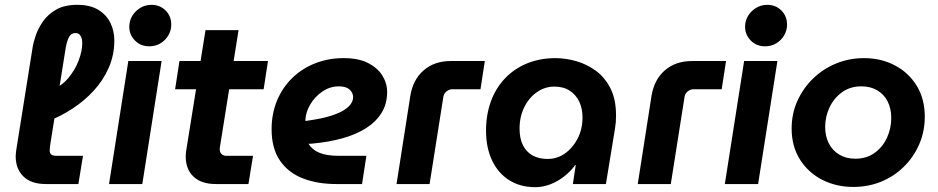

<svg xmlns="http://www.w3.org/2000/svg" viewBox="-20 -763 3887 796"><path d="M170 0Q109 0 77 -31.5Q45 -63 45 -115Q45 -122 46 -129.5Q47 -137 48 -145L115 -565Q118 -586 128 -615.5Q138 -645 158.5 -674.5Q179 -704 213.5 -723.5Q248 -743 300 -743Q354 -743 388 -722Q422 -701 438 -667.5Q454 -634 454 -596Q454 -535 431 -482.5Q408 -430 368.5 -387Q329 -344 279.5 -312Q230 -280 178 -260L189 -388Q233 -404 262 -438Q291 -472 306 -512Q321 -552 321 -583Q321 -603 314 -614.5Q307 -626 293 -626Q275 -626 266.5 -610Q258 -594 253 -568L189 -168Q188 -162 187 -153Q186 -144 186 -139Q186 -127 193.5 -122Q201 -117 213 -117H324L305 0Z M432 0 512 -510H650L570 0ZM599 -571Q563 -571 539.5 -595Q516 -619 516 -652Q516 -677 528.5 -697.5Q541 -718 562 -730.5Q583 -743 608 -743Q643 -743 666.5 -719.5Q690 -696 690 -661Q690 -637 678 -616.5Q666 -596 645.5 -583.5Q625 -571 599 -571Z M875 0Q815 0 782.5 -30.5Q750 -61 750 -114Q750 -129 753 -145L832 -638H969L894 -167Q891 -151 891 -144Q891 -132 898.5 -124.5Q906 -117 918 -117H1029L1010 0ZM706 -393 724 -510H1091L1073 -393Z M1374 0Q1296 0 1235.5 -23.5Q1175 -47 1140.5 -97.5Q1106 -148 1106 -227Q1106 -292 1128.5 -346Q1151 -400 1191.5 -439.5Q1232 -479 1286.5 -500.5Q1341 -522 1405 -522Q1466 -522 1505.5 -502Q1545 -482 1565 -450Q1585 -418 1585 -382Q1585 -332 1561.5 -294.5Q1538 -257 1496.5 -231Q1455 -205 1399 -189.5Q1343 -174 1278 -168Q1271 -167 1267 -167Q1263 -167 1259 -167Q1274 -142 1304.5 -129.5Q1335 -117 1384 -117H1499L1481 0ZM1246 -262Q1248 -262 1250.5 -262Q1253 -262 1257 -263Q1314 -271 1350.5 -282.5Q1387 -294 1407.5 -307.5Q1428 -321 1436 -334.5Q1444 -348 1444 -360Q1444 -378 1429.5 -391.5Q1415 -405 1385 -405Q1348 -405 1316.5 -383.5Q1285 -362 1266 -329.5Q1247 -297 1246 -264Q1246 -263 1246 -263Q1246 -263 1246 -262Z M1624 0 1681 -365Q1692 -433 1736.5 -471.5Q1781 -510 1849 -510H1990L1972 -393H1855Q1842 -393 1831 -384Q1820 -375 1818 -361L1761 0Z M2199 13Q2137 13 2091 -16Q2045 -45 2020 -98Q1995 -151 1995 -221Q1995 -288 2015.5 -343.5Q2036 -399 2074.5 -439Q2113 -479 2166 -500.5Q2219 -522 2283 -522Q2325 -522 2369 -509.5Q2413 -497 2450.5 -469.5Q2488 -442 2511 -396.5Q2534 -351 2534 -284Q2534 -269 2533 -256.5Q2532 -244 2530 -232L2492 0H2355L2367 -79H2365Q2333 -36 2288.5 -11.5Q2244 13 2199 13ZM2250 -104Q2290 -104 2322.5 -127Q2355 -150 2375 -189Q2395 -228 2395 -276Q2395 -313 2381.5 -341.5Q2368 -370 2342 -387Q2316 -404 2278 -404Q2239 -404 2206 -381Q2173 -358 2153.5 -318.5Q2134 -279 2134 -230Q2134 -189 2148 -161Q2162 -133 2188 -118.5Q2214 -104 2250 -104Z M2624 0 2681 -365Q2692 -433 2736.5 -471.5Q2781 -510 2849 -510H2990L2972 -393H2855Q2842 -393 2831 -384Q2820 -375 2818 -361L2761 0Z M2985 0 3065 -510H3203L3123 0ZM3152 -571Q3116 -571 3092.5 -595Q3069 -619 3069 -652Q3069 -677 3081.5 -697.5Q3094 -718 3115 -730.5Q3136 -743 3161 -743Q3196 -743 3219.5 -719.5Q3243 -696 3243 -661Q3243 -637 3231 -616.5Q3219 -596 3198.5 -583.5Q3178 -571 3152 -571Z M3518 12Q3446 12 3388 -18Q3330 -48 3296 -102.5Q3262 -157 3262 -230Q3262 -292 3286 -345Q3310 -398 3351.5 -438Q3393 -478 3447 -500Q3501 -522 3562 -522Q3633 -522 3690 -492Q3747 -462 3780.5 -407.5Q3814 -353 3814 -279Q3814 -218 3791 -165Q3768 -112 3727.5 -72Q3687 -32 3633.5 -10Q3580 12 3518 12ZM3526 -105Q3573 -105 3606.5 -129.5Q3640 -154 3657.5 -192.5Q3675 -231 3675 -274Q3675 -313 3660 -342.5Q3645 -372 3617 -388.5Q3589 -405 3551 -405Q3505 -405 3471.5 -381Q3438 -357 3419.5 -318.5Q3401 -280 3401 -236Q3401 -199 3416 -169Q3431 -139 3459.5 -122Q3488 -105 3526 -105Z"/></svg>

Font: MuseoModerno Thin SemiBold
Style: Italic
Weight: 600
Italic angle: -9°
Version: Version 1.003